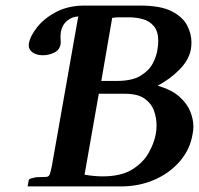

<svg xmlns="http://www.w3.org/2000/svg" viewBox="-20 -666 713 688"><path d="M83 -508Q88 -537 113.5 -569Q139 -601 182 -623.5Q225 -646 283 -646H482Q556 -646 595.5 -625.5Q635 -605 650.5 -575Q666 -545 666 -515Q666 -508 665.5 -501.5Q665 -495 664 -489Q657 -451 623 -416.5Q589 -382 545 -359Q596 -344 623.5 -319Q651 -294 662 -266Q673 -238 673 -212Q673 -197 670 -185Q661 -130 624 -87.5Q587 -45 532.5 -21.5Q478 2 413 2H79L83 -21Q84 -24 89.5 -26Q95 -28 110 -31L144 -32Q155 -32 158.5 -42Q162 -52 166 -72L254 -571Q258 -591 259 -599Q260 -607 262 -607Q239 -607 220.5 -591.5Q202 -576 198 -551Q197 -544 197 -539Q197 -534 197 -529Q197 -523 197.5 -517.5Q198 -512 197 -507Q193 -486 173.5 -477Q154 -468 134 -468Q111 -468 97 -478Q83 -488 83 -503ZM382 -602 343 -376H399Q453 -376 483.5 -394.5Q514 -413 527.5 -439Q541 -465 544 -487Q547 -505 547 -519Q547 -553 532 -571.5Q517 -590 493 -597Q469 -604 440 -604Q425 -604 410.5 -604Q396 -604 382 -602ZM334 -330 283 -40Q318 -34 348 -34Q413 -34 452.5 -58Q492 -82 512 -117Q532 -152 538 -185Q541 -200 541 -217Q541 -244 531.5 -270Q522 -296 497.5 -313Q473 -330 428 -330Z"/></svg>

Font: Libertinus Serif SemiBold
Style: Italic
Weight: 600
Italic angle: -11.5°
Designer: Philipp H. Poll, Khaled Hosny
Foundry: Caleb Maclennan
Version: Version 7.051;RELEASE